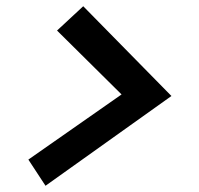

<svg xmlns="http://www.w3.org/2000/svg" viewBox="-20 -656 640 616"><path d="M247 -636 530 -348 126 -60 71 -144 370 -353 163 -558Z"/></svg>

Font: Red Hat Display ExtraBold
Style: Italic
Weight: 800
Italic angle: -12°
Designer: Pentagram, MCKL
Foundry: Pentagram, MCKL
Version: Version 1.023